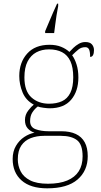

<svg xmlns="http://www.w3.org/2000/svg" viewBox="-20 -786 550 1046"><path d="M237 240Q146 240 97.5 197Q49 154 49 80Q49 39 67 8.5Q85 -22 112.5 -40Q140 -58 168 -63Q146 -70 131 -86.5Q116 -103 116 -132Q116 -161 134 -184Q152 -207 164 -216Q121 -239 103 -282.5Q85 -326 85 -372Q85 -446 128 -494Q171 -542 250 -542Q286 -542 313 -531Q340 -520 358 -503Q367 -513 380 -525.5Q393 -538 409.5 -547.5Q426 -557 445 -557Q470 -557 481 -544Q492 -531 492 -513Q492 -496 487 -486Q482 -476 471 -476Q471 -505 465 -517Q459 -529 445 -529Q423 -529 407.5 -516.5Q392 -504 373 -485Q387 -466 397 -435Q407 -404 407 -364Q407 -289 367.5 -242.5Q328 -196 250 -196Q238 -196 216 -199Q194 -202 186 -206Q169 -193 156.5 -174Q144 -155 144 -126Q144 -93 174 -82Q204 -71 244 -71H313Q361 -71 393 -56Q425 -41 441.5 -11Q458 19 458 65Q458 144 402.5 192Q347 240 237 240ZM241 215Q304 215 346 197.5Q388 180 409 147Q430 114 430 66Q430 1 399.5 -22.5Q369 -46 311 -46H220Q180 -46 147.5 -33.5Q115 -21 96 7Q77 35 77 82Q77 117 92.5 147.5Q108 178 144 196.5Q180 215 241 215ZM247 -221Q288 -221 317.5 -234.5Q347 -248 363 -280Q379 -312 379 -365Q379 -419 363.5 -452.5Q348 -486 318.5 -501.5Q289 -517 247 -517Q208 -517 178 -501Q148 -485 130.5 -451.5Q113 -418 113 -364Q113 -290 151 -255.5Q189 -221 247 -221ZM226 -616Q235 -637 246.5 -664.5Q258 -692 270 -719.5Q282 -747 291 -766H297V-753Q292 -728 288 -702.5Q284 -677 281 -652.5Q278 -628 275 -606H226Z"/></svg>

Font: Noto Serif Thai Thin
Style: Regular
Weight: 250
Version: Version 2.001